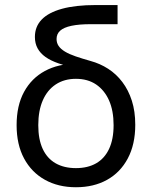

<svg xmlns="http://www.w3.org/2000/svg" viewBox="-20 -748 616 779"><path d="M288.1 11.7Q216.3 11.7 162.1 -18.6Q107.9 -48.8 77.6 -105.2Q47.4 -161.6 47.4 -240.2Q47.4 -319.8 77.6 -375.2Q107.9 -430.7 162.1 -460Q216.3 -489.3 288.1 -489.3V-472.2Q247.6 -480.5 216.6 -491.2Q185.5 -502 164.6 -516.8Q143.6 -531.7 132.6 -551.8Q121.6 -571.8 121.6 -598.1Q121.6 -640.1 149.2 -668.7Q176.8 -697.3 231.7 -712.4Q286.6 -727.5 368.2 -727.5H457V-649.9H348.6Q300.8 -649.9 269.8 -643.3Q238.8 -636.7 224.1 -623.5Q209.5 -610.4 209.5 -589.8Q209.5 -573.7 218 -561.3Q226.6 -548.8 243.7 -538.6Q260.7 -528.3 286.9 -519.3Q313 -510.3 347.7 -500.5Q385.7 -490.2 418.7 -469Q451.7 -447.8 476.3 -415.3Q501 -382.8 514.9 -339.6Q528.8 -296.4 528.8 -241.7Q528.8 -162.1 498.5 -105.2Q468.3 -48.3 414.3 -18.3Q360.4 11.7 288.1 11.7ZM288.1 -65.9Q335.9 -65.9 370.1 -85.4Q404.3 -105 422.6 -144Q440.9 -183.1 440.9 -240.2Q440.9 -298.8 422.4 -340.6Q403.8 -382.3 369.9 -405.3Q335.9 -428.2 288.1 -428.2Q240.7 -428.2 206.3 -405.5Q171.9 -382.8 153.6 -340.8Q135.3 -298.8 135.3 -240.2Q135.3 -182.6 153.3 -143.8Q171.4 -105 205.8 -85.4Q240.2 -65.9 288.1 -65.9Z"/></svg>

Font: Inter 18pt
Style: Regular
Weight: 400
Designer: Rasmus Andersson
Foundry: rsms
Version: Version 4.001;git-66647c0bb